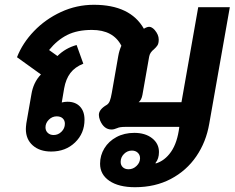

<svg xmlns="http://www.w3.org/2000/svg" viewBox="-20 -623 980 802"><path d="M398 61Q398 26 416 -3.5Q434 -33 466.5 -50.5Q499 -68 541 -68Q587 -68 615.5 -45.5Q644 -23 644 12Q644 40 630 57V60Q668 49 694.5 11Q721 -27 729 -93H504Q480 -93 470 -88Q456 -82 446 -82Q414 -82 398 -120Q393 -133 393 -143Q393 -166 426 -185Q434 -190 438.5 -201Q443 -212 447 -235L474 -389Q478 -412 487 -432Q453 -498 364 -498Q303 -498 261 -477Q219 -456 185 -414L220 -389Q253 -422 300 -435L328 -357Q293 -343 274 -318Q255 -293 248 -254L238 -195Q250 -198 262 -198Q295 -198 314 -178Q333 -158 333 -123Q333 -66 293.5 -28Q254 10 194 10Q146 10 117 -15.5Q88 -41 88 -84Q88 -92 90 -108L111 -228Q119 -279 151 -312L51 -384Q74 -443 122 -493Q170 -543 235 -573Q300 -603 372 -603Q524 -603 581 -503Q594 -511 603 -511Q614 -511 626 -498Q643 -478 643 -458Q643 -442 638 -434Q633 -426 623 -417Q606 -404 603 -386L575 -227Q571 -205 559 -196H738L808 -593H940L854 -106Q841 -30 800 30Q759 90 693.5 124.5Q628 159 544 159Q476 159 437 132.5Q398 106 398 61ZM251 -106Q251 -120 242 -128.5Q233 -137 217 -137Q198 -137 184 -123Q170 -109 170 -91Q170 -77 179.5 -68Q189 -59 204 -59Q223 -59 237 -73Q251 -87 251 -106ZM565 38Q565 24 555.5 15Q546 6 531 6Q512 6 498 20Q484 34 484 53Q484 67 493 75.5Q502 84 517 84Q536 84 550.5 70Q565 56 565 38Z"/></svg>

Font: Niramit
Style: Bold Italic
Weight: 700
Italic angle: -10°
Designer: Katatrad Aksorn Co.,Ltd.
Foundry: Cadson Demak Co.,Ltd.
Version: Version 1.001; ttfautohint (v1.6)